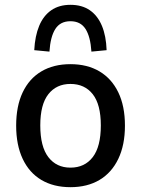

<svg xmlns="http://www.w3.org/2000/svg" viewBox="-20 -767 584 796"><path d="M272 9Q202 9 151.5 -21Q101 -51 74 -108.5Q47 -166 47 -246Q47 -327 74 -384Q101 -441 151.5 -471Q202 -501 272 -501Q342 -501 392.5 -471Q443 -441 470.5 -384Q498 -327 498 -246Q498 -166 470.5 -108.5Q443 -51 392.5 -21Q342 9 272 9ZM272 -72Q331 -72 364.5 -115.5Q398 -159 398 -247Q398 -334 364.5 -376.5Q331 -419 272 -419Q214 -419 180.5 -376.5Q147 -334 147 -247Q147 -159 180.5 -115.5Q214 -72 272 -72ZM185 -553 122 -559Q125 -618 142.5 -660Q160 -702 192.5 -724.5Q225 -747 272 -747Q320 -747 352.5 -724.5Q385 -702 402.5 -660Q420 -618 422 -559L359 -553Q355 -615 334.5 -647Q314 -679 272 -679Q230 -679 209.5 -647Q189 -615 185 -553Z"/></svg>

Font: Nunito Sans 10pt SemiCondensed SemiBold
Style: Regular
Weight: 600
Width: 4
Designer: Vernon Adams
Foundry: Vernon Adams
Version: Version 3.101;gftools[0.9.27]